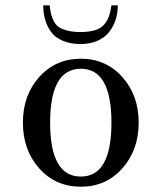

<svg xmlns="http://www.w3.org/2000/svg" viewBox="-20 -688 606 720"><path d="M282.2 -522.9Q243.7 -522.9 215.1 -535.2Q186.5 -547.4 171.4 -568.6Q156.2 -589.8 149.2 -614.5Q142.1 -639.2 142.1 -668H166Q168.9 -647 171.6 -635.3Q174.3 -623.5 181.9 -608.6Q189.5 -593.8 200.9 -586.2Q212.4 -578.6 232.9 -573.2Q253.4 -567.9 282.2 -567.9Q314.9 -567.9 337.2 -575Q359.4 -582 371.3 -596.9Q383.3 -611.8 388.9 -627.7Q394.5 -643.6 397.9 -668H421.9Q421.9 -639.6 413.8 -614.5Q405.8 -589.4 389.6 -568.4Q373.5 -547.4 345.9 -535.2Q318.4 -522.9 282.2 -522.9ZM283.2 -25.9Q397.9 -25.9 397.9 -228Q397.9 -430.2 283.2 -430.2Q168 -430.2 168 -228Q168 -25.9 283.2 -25.9ZM283.2 12.2Q188.5 12.2 127.2 -56.4Q65.9 -125 65.9 -228Q65.9 -331.1 127.2 -399.4Q188.5 -467.8 283.2 -467.8Q377.4 -467.8 438.7 -399.2Q500 -330.6 500 -228Q500 -125.5 438.7 -56.6Q377.4 12.2 283.2 12.2Z"/></svg>

Font: New Heterodox Mono
Style: Book
Weight: 400
Designer: Hao Chi Kiang <hello@hckiang.com>, Alexey Kryukov <alexios@thessalonica.org.ru>
Version: Version 0.0.3